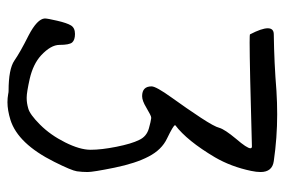

<svg xmlns="http://www.w3.org/2000/svg" viewBox="-140 -566 738 497"><g transform="rotate(90 228.5 -317.0)"><path d="M68.4 -657.2Q142.6 -658.2 214.8 -664.1Q245.1 -666 275.4 -666Q335.9 -666 396.5 -657.2Q424.8 -653.3 424.8 -623Q424.8 -612.3 421.9 -598.6Q411.1 -546.9 386.7 -504.9Q343.8 -432.6 303.7 -402.3V-401.4Q303.7 -397.5 337.9 -380.9Q367.2 -367.2 384.8 -333Q402.3 -299.8 413.6 -244.6Q424.8 -189.5 424.8 -175.3Q424.8 -161.1 422.9 -147.5Q420.9 -133.8 398.4 -88.9Q351.6 4.9 290 24.4Q264.6 32.2 244.1 32.2Q233.4 32.2 222.7 30.3Q218.8 29.3 214.8 29.3Q158.2 29.3 136.2 14.2Q114.3 -1 71.3 -22.5Q28.3 -44.9 27.3 -64.5Q27.3 -71.3 33.2 -96.7Q39.1 -122.1 45.4 -132.3Q51.8 -142.6 67.4 -142.6Q83 -142.6 89.4 -135.3Q95.7 -127.9 95.7 -102.5Q95.7 -80.1 123 -54.7Q145.5 -34.2 183.6 -25.4Q218.8 -17.6 231.4 -17.6Q231.4 -17.6 234.4 -17.6Q246.1 -17.6 259.8 -21.5Q275.4 -25.4 302.2 -52.2Q329.1 -79.1 348.1 -117.2Q367.2 -155.3 367.2 -183.1Q367.2 -210.9 359.4 -250Q351.6 -289.1 341.8 -308.6Q333 -328.1 311.5 -334Q293.9 -338.9 286.1 -339.8Q286.1 -339.8 283.2 -339.8Q279.3 -339.8 257.8 -327.1Q240.2 -316.4 228.5 -316.4Q203.1 -316.4 203.1 -340.8Q203.1 -352.5 231.9 -392.6Q260.7 -432.6 284.2 -468.3Q307.6 -503.9 310.5 -516.6Q314.5 -530.3 338.9 -559.6Q363.3 -587.9 363.3 -596.7Q363.3 -600.6 358.4 -600.6Q147.5 -594.7 89.8 -594.7Q68.4 -594.7 68.4 -595.7Q52.7 -626 52.7 -641.6Q52.7 -657.2 68.4 -657.2Z"/></g></svg>

Font: Drukaatie burti
Style: Light
Weight: 300
Version: Version 0.14